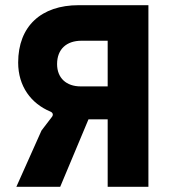

<svg xmlns="http://www.w3.org/2000/svg" viewBox="-20 -720 668 740"><path d="M43 0H212L321 -260H395V0H552V-700H283C139 -700 50 -619 50 -479C50 -387 100 -321 174 -290C184 -286 187 -277 179 -268L140 -217ZM291 -387C236 -387 200 -419 200 -473C200 -531 237 -563 294 -563H395V-387Z"/></svg>

Font: Finlandica
Style: Bold
Weight: 700
Designer: Niklas Ekholm, Juho Hiilivirta, Jaakko Suomalainen
Foundry: Helsinki Type Studio
Version: Version 2.000;Glyphs 3.2 (3202)